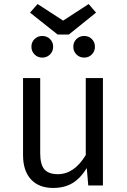

<svg xmlns="http://www.w3.org/2000/svg" viewBox="-20 -908 621 940"><path d="M414.1 -888.2 450.2 -846.2 316.9 -738.8H262.2L127 -846.2L164.1 -888.2L289.1 -807.1ZM149.2 -716.8Q164.6 -731.9 187 -731.9Q209.5 -731.9 224.9 -716.8Q240.2 -701.7 240.2 -679.2Q240.2 -656.7 224.9 -641.4Q209.5 -626 187 -626Q164.6 -626 149.2 -641.4Q133.8 -656.7 133.8 -679.2Q133.8 -701.7 149.2 -716.8ZM354.2 -716.8Q369.6 -731.9 392.1 -731.9Q414.6 -731.9 429.7 -716.8Q444.8 -701.7 444.8 -679.2Q444.8 -656.7 429.7 -641.4Q414.6 -626 392.1 -626Q369.6 -626 354.2 -641.4Q338.9 -656.7 338.9 -679.2Q338.9 -701.7 354.2 -716.8ZM483.9 -525.9V0H412.1L404.8 -85Q374.5 -35.6 335.2 -11.7Q295.9 12.2 240.2 12.2Q170.4 12.2 131.6 -29.8Q92.8 -71.8 92.8 -148.9V-525.9H176.8V-158.2Q176.8 -102.5 197.3 -78.9Q217.8 -55.2 263.2 -55.2Q343.3 -55.2 399.9 -148.9V-525.9Z"/></svg>

Font: Fira Sans Book
Style: Regular
Weight: 350
Designer: Carrois Corporate & Edenspiekermann AG
Foundry: Carrois Corporate GbR & Edenspiekermann AG
Version: Version 4.203;PS 004.203;hotconv 1.0.88;makeotf.lib2.5.64775